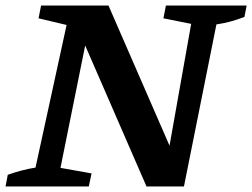

<svg xmlns="http://www.w3.org/2000/svg" viewBox="-39 -672 909 692"><path d="M559 -652H850L842 -611Q816 -601 792 -594.5Q768 -588 741 -584L624 0H489L268 -508L179 -67L291 -47L281 0H-19L-11 -42Q14 -51 39 -57.5Q64 -64 89 -68L201 -582L100 -606L109 -652H352L572 -147L650 -586L550 -606Z"/></svg>

Font: Piazzolla SC SemiBold
Style: Italic
Weight: 600
Italic angle: -11.3°
Designer: Juan Pablo del Peral
Foundry: Huerta Tipografica
Version: Version 1.330